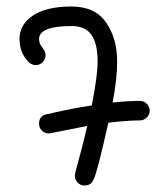

<svg xmlns="http://www.w3.org/2000/svg" viewBox="-20 -570 510 590"><path d="M90 -370Q79 -370 69 -378Q40 -407 40 -450Q40 -495 81.5 -522.5Q123 -550 200 -550Q272 -550 306 -501Q340 -452 340 -380Q340 -327 326 -255Q374 -260 410 -260Q422 -260 431 -251Q440 -242 440 -230Q440 -218 431 -209Q422 -200 410 -200Q372 -200 313 -193Q279 -42 269 -22Q262 0 240 0Q227 0 218.5 -9Q210 -18 210 -30Q210 -35 215 -53.5Q220 -72 230 -109.5Q240 -147 248 -183L137 -161Q135 -160 130 -160Q118 -160 109 -168.5Q100 -177 100 -190Q100 -214 123 -219L130 -220Q138 -222 151 -225Q164 -228 180.5 -231.5Q197 -235 219 -239Q241 -243 262 -246Q280 -338 280 -380Q280 -436 261 -463Q242 -490 200 -490Q100 -490 100 -450Q100 -436 110 -424Q120 -412 120 -400Q120 -388 111 -379Q102 -370 90 -370Z"/></svg>

Font: Pecita
Style: Book
Weight: 400
Width: 7
Version: Version 4.3